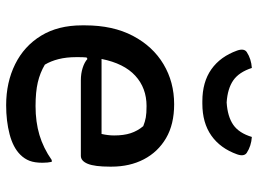

<svg xmlns="http://www.w3.org/2000/svg" viewBox="-130 -716 859 640"><g transform="rotate(90 300.0 -396.5)"><path d="M328 -547Q395 -547 441 -520Q487 -493 511.5 -446Q536 -399 536 -338V-333Q536 -282 526.5 -259Q517 -236 500 -236H248Q226 -236 207 -242Q188 -248 177 -258L172 -255Q171 -243 171 -229V-220Q171 -188 177.5 -162Q184 -136 196 -116Q223 -100 255 -92.5Q287 -85 334 -85Q387 -85 430.5 -98Q474 -111 514 -139H520Q523 -126 523 -108Q523 -82 516.5 -65Q510 -48 496 -34Q472 -10 428 1.5Q384 13 331 13Q255 13 194.5 -17Q134 -47 99.5 -103.5Q65 -160 65 -240V-250Q65 -343 100 -409.5Q135 -476 194.5 -511.5Q254 -547 328 -547ZM334 -455Q274 -455 233 -417.5Q192 -380 177 -305H427Q432 -327 432 -347Q432 -379 424.5 -402Q417 -425 401 -444Q386 -450 372 -452.5Q358 -455 334 -455ZM322 -722Q369 -725 396.5 -744Q424 -763 437 -806Q467 -804 490 -789Q503 -780 495 -757Q475 -701 432.5 -671Q390 -641 326 -641H318Q254 -641 211.5 -671Q169 -701 149 -757Q141 -780 154 -789Q177 -804 207 -806Q221 -763 248.5 -744Q276 -725 322 -722Z"/></g></svg>

Font: Recursive Mn Csl St Med
Style: Regular
Weight: 500
Monospace: yes
Version: Version 1.079;hotconv 1.0.112;makeotfexe 2.5.65598; ttfautoh